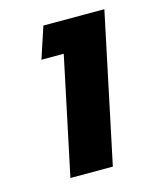

<svg xmlns="http://www.w3.org/2000/svg" viewBox="-80 -532 483 590"><g transform="rotate(-15 161.0 -237.0)"><path d="M72 0 151 -374H80L113 -474H307L207 0Z"/></g></svg>

Font: Kanit Medium
Style: Italic
Weight: 500
Italic angle: -12°
Designer: Katatrad Team
Foundry: CadsonDemak
Version: Version 2.000; ttfautohint (v1.8.3)